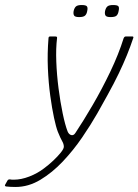

<svg xmlns="http://www.w3.org/2000/svg" viewBox="-116 -617 551 764"><path d="M-54 127Q-64 127 -73.5 126.5Q-83 126 -92 125Q-99 123 -95 117L-86 101Q-83 96 -75 97Q-72 98 -68.5 98Q-65 98 -61 98Q-32 98 0.5 85.5Q33 73 59 53Q78 39 96 22Q114 5 126 -10Q138 -25 138 -33Q138 -44 131.5 -55Q125 -66 114 -93Q107 -111 99 -148Q91 -185 84 -236Q77 -287 74.5 -345.5Q72 -404 77 -465Q77 -472 84 -472H104Q106 -472 109 -471Q112 -470 111 -465Q106 -425 108 -372Q110 -319 117 -265Q124 -211 133.5 -165.5Q143 -120 153 -94Q158 -82 167.5 -79.5Q177 -77 184 -88Q216 -136 253 -199.5Q290 -263 323 -332Q356 -401 376 -465Q378 -469 380 -470.5Q382 -472 386 -472H410Q417 -472 414 -465Q403 -432 389 -397.5Q375 -363 356.5 -324.5Q338 -286 312 -239Q297 -211 271 -165.5Q245 -120 210.5 -69.5Q176 -19 134 25.5Q92 70 44.5 98.5Q-3 127 -54 127ZM231 -573Q229 -561 222.5 -555Q216 -549 199 -549Q183 -549 179 -555Q175 -561 177 -573Q180 -586 186.5 -591.5Q193 -597 209 -597Q226 -597 230 -591.5Q234 -586 231 -573ZM356 -573Q354 -561 348 -555Q342 -549 324 -549Q308 -549 304 -555Q300 -561 302 -573Q305 -586 311.5 -591.5Q318 -597 334 -597Q352 -597 355.5 -591.5Q359 -586 356 -573Z"/></svg>

Font: Glory Thin Thin
Style: Italic
Weight: 250
Italic angle: -12°
Version: Version 1.011